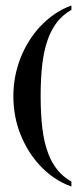

<svg xmlns="http://www.w3.org/2000/svg" viewBox="-20 -530 298 701"><path d="M240.7 150.9Q208 139.6 178.5 119.6Q148.9 99.6 124 72.3Q80.1 24.4 54.4 -40.3Q28.8 -105 28.8 -179.2Q28.8 -216.3 35.6 -251.5Q42.5 -286.6 55.2 -318.8Q67.9 -351.1 85.9 -379.9Q104 -408.7 126 -432.6Q150.9 -459 179.7 -478.8Q208.5 -498.5 240.7 -509.8V-494.1Q208.5 -475.6 187.3 -447.8Q166 -419.9 153.3 -382.3Q139.2 -340.8 133.8 -290.3Q128.4 -239.7 128.4 -179.2Q128.4 -115.2 134.5 -63Q140.6 -10.7 156.2 30.8Q168.9 64.5 189.5 90.1Q210 115.7 240.7 132.8V150.9Z"/></svg>

Font: Scheherazade
Style: Bold
Weight: 700
Version: Version 2.100 (build 932/914)